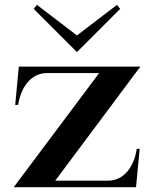

<svg xmlns="http://www.w3.org/2000/svg" viewBox="-20 -776 638 796"><path d="M37 0H544L559 -159H547C536 -85 494 -27 428 -27H209L562 -500H58L43 -341H55C67 -415 109 -473 174 -473H391ZM120 -739 299 -560 478 -739 465 -756 299 -629 133 -756Z"/></svg>

Font: Sprat Medium
Style: Regular
Weight: 500
Designer: Ethan Nakache
Foundry: Collletttivo
Version: Version 2.000;Glyphs 3.2 (3217)